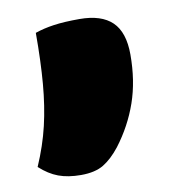

<svg xmlns="http://www.w3.org/2000/svg" viewBox="-56 -282 462 509"><g transform="rotate(-10 175.0 -28.0)"><path d="M123 176Q88 176 62.5 166.5Q37 157 13 135Q36 82 48 31Q60 -20 65 -79.5Q70 -139 70 -216Q93 -224 121 -228Q149 -232 190 -232Q249 -232 278 -204Q307 -176 307 -116Q307 -45 287 12.5Q267 70 229 120Q207 148 184 162Q161 176 123 176Z"/></g></svg>

Font: Recursive Sn Csl St XBk
Style: Regular
Weight: 1000
Version: Version 1.079;hotconv 1.0.112;makeotfexe 2.5.65598; ttfautoh